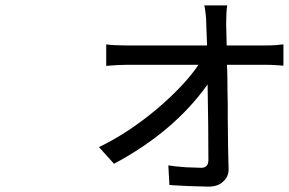

<svg xmlns="http://www.w3.org/2000/svg" viewBox="-20 -632 1074 714"><path d="M823 -463H967Q989 -463 1003 -464Q1025 -466 1034 -467V-388H1027L1019 -389L1002 -390Q988 -391 969 -391H824Q825 -378 825.5 -343Q826 -308 826 -291L827 -239V-187Q828 -64 830 -7Q832 24 809 44Q790 62 755 62Q745 62 683 60L644 58L626 57L610 56L606 -17Q629 -13 671 -10Q713 -8 728 -8Q755 -8 755 -37Q755 -159 752 -318Q627 -142 404 -23L348 -85Q455 -136 564 -227Q668 -316 718 -391H451Q418 -391 375 -387V-467Q403 -463 449 -463H750Q748 -517 747 -544Q747 -574 740 -612H825Q821 -587 821 -544Z"/></svg>

Font: Source Han Sans Regular
Style: Regular
Weight: 400
Designer: Ryoko NISHIZUKA  (kana & ideographs); Paul D. Hunt (Latin, Greek & Cyrillic); Wenlong ZHANG  (bopomofo); Sandoll Communi
Foundry: Adobe Systems Incorporated
Version: Version 1.00 January 18, 2024, initial release